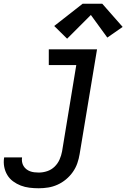

<svg xmlns="http://www.w3.org/2000/svg" viewBox="-76 -794 696 1027"><path d="M131 213Q106 213 81.5 210Q57 207 35 198.5Q13 190 -6 176Q-25 162 -37 142Q-49 122 -53.5 98Q-58 74 -54 49Q-54 49 -54 48.5Q-54 48 -53 48H42Q42 48 42 48Q42 48 42 48Q40 60 42 72Q44 84 50 94Q56 104 65 111Q74 118 84.5 122Q95 126 107 127.5Q119 129 131 129Q154 129 176.5 121.5Q199 114 216 97.5Q233 81 242.5 59.5Q252 38 256 16L332 -446H185V-530H443L350 30Q346 55 337.5 79.5Q329 104 313.5 126Q298 148 277 165.5Q256 183 231.5 194Q207 205 181.5 209Q156 213 131 213ZM283 -587 214 -655 366 -774H471L580 -650L498 -593L410 -714Z"/></svg>

Font: Iosevka Slab Medium Extended
Style: Italic
Weight: 500
Width: 7
Italic angle: -9°
Monospace: yes
Designer: Belleve Invis
Foundry: Belleve Invis
Version: Version 11.1.0; ttfautohint (v1.8.3)